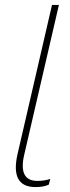

<svg xmlns="http://www.w3.org/2000/svg" viewBox="-20 -750 285 779"><path d="M124 9Q21 9 51 -124L191 -730H219L78 -121Q54 -16 132 -16Q160 -16 184 -24L178 -1Q158 9 124 9Z"/></svg>

Font: Elaine Sans ExtraLight
Style: Italic
Weight: 275
Italic angle: -13°
Designer: Wei Huang
Foundry: Wei Huang
Version: Version 2.001;December 24, 2019;FontCreator 12.0.0.2547 64-b